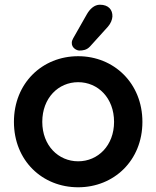

<svg xmlns="http://www.w3.org/2000/svg" viewBox="-20 -783 662 813"><path d="M311 -545C159 -545 39 -431 39 -267C39 -103 159 10 311 10C462 10 583 -103 583 -267C583 -431 462 -545 311 -545ZM311 -100C227 -100 159 -167 159 -267C159 -368 227 -435 311 -435C395 -435 463 -368 463 -267C463 -167 395 -100 311 -100ZM361 -586 437 -670C449 -684 455 -699 456 -713C457 -741 440 -763 403 -763C379 -763 360 -744 348 -723L290 -621C286 -614 284 -608 284 -602C283 -580 305 -569 316 -569C331 -569 347 -571 361 -586Z"/></svg>

Font: Hotpoint
Style: Bold
Weight: 700
Designer: Andrew Paglinawan, Luciano Perondi, Riccardo Olocco
Foundry: CAST Cooperativa Anonima Servizi Tipografici
Version: Version 1.000;PS 2.1;hotconv 16.6.51;makeotf.lib2.5.65220